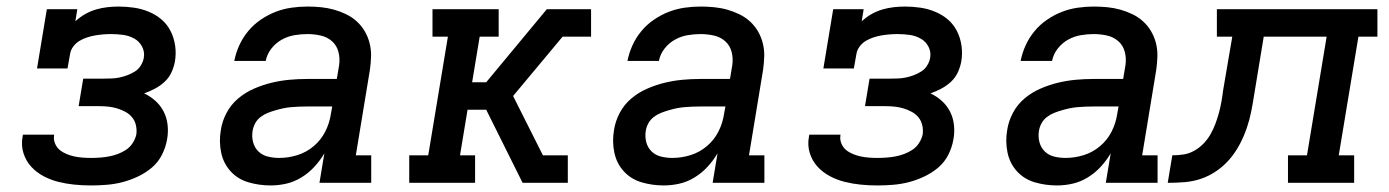

<svg xmlns="http://www.w3.org/2000/svg" viewBox="-20 -558 4240 586"><path d="M258 8Q232 8 207 5.5Q182 3 158 -3Q134 -9 112.5 -20.5Q91 -32 75 -49.5Q59 -67 51.5 -91Q44 -115 49 -141Q49 -142 49.5 -144Q50 -146 50 -147H146Q145 -147 145 -146Q145 -145 145 -144Q143 -132 148 -120Q153 -108 162 -100.5Q171 -93 183 -88Q195 -83 207 -80.5Q219 -78 232 -77Q245 -76 258 -76Q271 -76 285 -77Q299 -78 312.5 -80.5Q326 -83 339.5 -88Q353 -93 365 -101Q377 -109 385 -121.5Q393 -134 396 -147Q398 -161 395 -175Q392 -189 383.5 -199.5Q375 -210 363 -216.5Q351 -223 338 -227Q325 -231 311 -232.5Q297 -234 282 -234H220L234 -318H296Q308 -318 320.5 -318.5Q333 -319 345 -321.5Q357 -324 369 -328.5Q381 -333 392 -340Q403 -347 410 -358.5Q417 -370 419 -382Q422 -400 413.5 -416Q405 -432 389.5 -440.5Q374 -449 356 -451.5Q338 -454 319 -454Q307 -454 295 -453Q283 -452 271 -450Q259 -448 246.5 -444Q234 -440 223 -433.5Q212 -427 204 -416.5Q196 -406 194 -394L186 -349H93L123 -530H216L210 -493Q224 -506 240 -515Q256 -524 273 -529Q290 -534 307.5 -536Q325 -538 342 -538Q366 -538 389.5 -534.5Q413 -531 434.5 -522Q456 -513 473 -498.5Q490 -484 500.5 -463.5Q511 -443 514.5 -419Q518 -395 514 -371Q511 -354 503.5 -337.5Q496 -321 482.5 -308.5Q469 -296 453 -287.5Q437 -279 420 -273Q439 -264 454.5 -250Q470 -236 479.5 -217.5Q489 -199 491.5 -177Q494 -155 490 -133Q486 -109 474.5 -86Q463 -63 443.5 -46.5Q424 -30 400.5 -19Q377 -8 353.5 -2Q330 4 306 6Q282 8 258 8Z M806 8Q771 8 738.5 -1.5Q706 -11 684 -35Q662 -59 655 -92.5Q648 -126 654 -161Q658 -188 671.5 -213.5Q685 -239 707 -257.5Q729 -276 755.5 -287.5Q782 -299 809 -305.5Q836 -312 863 -314.5Q890 -317 917 -317H1008L1015 -359Q1018 -380 1013 -399.5Q1008 -419 993.5 -432Q979 -445 959 -449.5Q939 -454 918 -454Q898 -454 878 -450.5Q858 -447 840 -437Q822 -427 808.5 -410Q795 -393 791 -372H695Q700 -397 710.5 -420Q721 -443 737.5 -463Q754 -483 776 -498Q798 -513 821.5 -522Q845 -531 869.5 -534.5Q894 -538 918 -538Q939 -538 959.5 -536Q980 -534 999.5 -528.5Q1019 -523 1036.5 -514.5Q1054 -506 1068.5 -493Q1083 -480 1093 -463Q1103 -446 1108 -426.5Q1113 -407 1112.5 -386.5Q1112 -366 1109 -345L1066 -84H1113V0H955L970 -90Q957 -68 939.5 -49Q922 -30 900 -16.5Q878 -3 854 2.5Q830 8 806 8ZM832 -76Q860 -76 887.5 -84.5Q915 -93 937.5 -112Q960 -131 973 -157Q986 -183 990 -211L994 -233H917Q905 -233 893 -232.5Q881 -232 869 -231Q857 -230 845 -227.5Q833 -225 821 -221.5Q809 -218 797.5 -213.5Q786 -209 775.5 -201Q765 -193 759 -182Q753 -171 751 -159Q748 -141 752.5 -124Q757 -107 769 -95.5Q781 -84 798 -80Q815 -76 832 -76Z M1229 0V-84H1287L1347 -446H1300V-530H1502V-446H1444L1421 -307H1464L1649 -530H1740L1733 -488L1721 -474L1697 -446L1546 -265L1637 -84L1659 -42L1652 0H1575L1464 -223H1407L1384 -84H1430V0ZM1697 -446 1721 -474 1733 -489 1740 -530H1784V-446ZM1652 0 1659 -42 1637 -84H1713V0Z M2006 8Q1971 8 1938.5 -1.5Q1906 -11 1884 -35Q1862 -59 1855 -92.5Q1848 -126 1854 -161Q1858 -188 1871.5 -213.5Q1885 -239 1907 -257.5Q1929 -276 1955.5 -287.5Q1982 -299 2009 -305.5Q2036 -312 2063 -314.5Q2090 -317 2117 -317H2208L2215 -359Q2218 -380 2213 -399.5Q2208 -419 2193.5 -432Q2179 -445 2159 -449.5Q2139 -454 2118 -454Q2098 -454 2078 -450.5Q2058 -447 2040 -437Q2022 -427 2008.5 -410Q1995 -393 1991 -372H1895Q1900 -397 1910.5 -420Q1921 -443 1937.5 -463Q1954 -483 1976 -498Q1998 -513 2021.5 -522Q2045 -531 2069.5 -534.5Q2094 -538 2118 -538Q2139 -538 2159.5 -536Q2180 -534 2199.5 -528.5Q2219 -523 2236.5 -514.5Q2254 -506 2268.5 -493Q2283 -480 2293 -463Q2303 -446 2308 -426.5Q2313 -407 2312.5 -386.5Q2312 -366 2309 -345L2266 -84H2313V0H2155L2170 -90Q2157 -68 2139.5 -49Q2122 -30 2100 -16.5Q2078 -3 2054 2.5Q2030 8 2006 8ZM2032 -76Q2060 -76 2087.5 -84.5Q2115 -93 2137.5 -112Q2160 -131 2173 -157Q2186 -183 2190 -211L2194 -233H2117Q2105 -233 2093 -232.5Q2081 -232 2069 -231Q2057 -230 2045 -227.5Q2033 -225 2021 -221.5Q2009 -218 1997.5 -213.5Q1986 -209 1975.5 -201Q1965 -193 1959 -182Q1953 -171 1951 -159Q1948 -141 1952.5 -124Q1957 -107 1969 -95.5Q1981 -84 1998 -80Q2015 -76 2032 -76Z M2658 8Q2632 8 2607 5.5Q2582 3 2558 -3Q2534 -9 2512.5 -20.5Q2491 -32 2475 -49.5Q2459 -67 2451.5 -91Q2444 -115 2449 -141Q2449 -142 2449.5 -144Q2450 -146 2450 -147H2546Q2545 -147 2545 -146Q2545 -145 2545 -144Q2543 -132 2548 -120Q2553 -108 2562 -100.5Q2571 -93 2583 -88Q2595 -83 2607 -80.5Q2619 -78 2632 -77Q2645 -76 2658 -76Q2671 -76 2685 -77Q2699 -78 2712.5 -80.5Q2726 -83 2739.5 -88Q2753 -93 2765 -101Q2777 -109 2785 -121.5Q2793 -134 2796 -147Q2798 -161 2795 -175Q2792 -189 2783.5 -199.5Q2775 -210 2763 -216.5Q2751 -223 2738 -227Q2725 -231 2711 -232.5Q2697 -234 2682 -234H2620L2634 -318H2696Q2708 -318 2720.5 -318.5Q2733 -319 2745 -321.5Q2757 -324 2769 -328.5Q2781 -333 2792 -340Q2803 -347 2810 -358.5Q2817 -370 2819 -382Q2822 -400 2813.5 -416Q2805 -432 2789.5 -440.5Q2774 -449 2756 -451.5Q2738 -454 2719 -454Q2707 -454 2695 -453Q2683 -452 2671 -450Q2659 -448 2646.5 -444Q2634 -440 2623 -433.5Q2612 -427 2604 -416.5Q2596 -406 2594 -394L2586 -349H2493L2523 -530H2616L2610 -493Q2624 -506 2640 -515Q2656 -524 2673 -529Q2690 -534 2707.5 -536Q2725 -538 2742 -538Q2766 -538 2789.5 -534.5Q2813 -531 2834.5 -522Q2856 -513 2873 -498.5Q2890 -484 2900.5 -463.5Q2911 -443 2914.5 -419Q2918 -395 2914 -371Q2911 -354 2903.5 -337.5Q2896 -321 2882.5 -308.5Q2869 -296 2853 -287.5Q2837 -279 2820 -273Q2839 -264 2854.5 -250Q2870 -236 2879.5 -217.5Q2889 -199 2891.5 -177Q2894 -155 2890 -133Q2886 -109 2874.5 -86Q2863 -63 2843.5 -46.5Q2824 -30 2800.5 -19Q2777 -8 2753.5 -2Q2730 4 2706 6Q2682 8 2658 8Z M3206 8Q3171 8 3138.5 -1.5Q3106 -11 3084 -35Q3062 -59 3055 -92.5Q3048 -126 3054 -161Q3058 -188 3071.5 -213.5Q3085 -239 3107 -257.5Q3129 -276 3155.5 -287.5Q3182 -299 3209 -305.5Q3236 -312 3263 -314.5Q3290 -317 3317 -317H3408L3415 -359Q3418 -380 3413 -399.5Q3408 -419 3393.5 -432Q3379 -445 3359 -449.5Q3339 -454 3318 -454Q3298 -454 3278 -450.5Q3258 -447 3240 -437Q3222 -427 3208.5 -410Q3195 -393 3191 -372H3095Q3100 -397 3110.5 -420Q3121 -443 3137.5 -463Q3154 -483 3176 -498Q3198 -513 3221.5 -522Q3245 -531 3269.5 -534.5Q3294 -538 3318 -538Q3339 -538 3359.5 -536Q3380 -534 3399.5 -528.5Q3419 -523 3436.5 -514.5Q3454 -506 3468.5 -493Q3483 -480 3493 -463Q3503 -446 3508 -426.5Q3513 -407 3512.5 -386.5Q3512 -366 3509 -345L3466 -84H3513V0H3355L3370 -90Q3357 -68 3339.5 -49Q3322 -30 3300 -16.5Q3278 -3 3254 2.5Q3230 8 3206 8ZM3232 -76Q3260 -76 3287.5 -84.5Q3315 -93 3337.5 -112Q3360 -131 3373 -157Q3386 -183 3390 -211L3394 -233H3317Q3305 -233 3293 -232.5Q3281 -232 3269 -231Q3257 -230 3245 -227.5Q3233 -225 3221 -221.5Q3209 -218 3197.5 -213.5Q3186 -209 3175.5 -201Q3165 -193 3159 -182Q3153 -171 3151 -159Q3148 -141 3152.5 -124Q3157 -107 3169 -95.5Q3181 -84 3198 -80Q3215 -76 3232 -76Z M3544 0 3558 -84Q3575 -84 3592 -86.5Q3609 -89 3625 -98Q3641 -107 3653.5 -120Q3666 -133 3675 -149Q3684 -165 3690 -181.5Q3696 -198 3700.5 -214.5Q3705 -231 3708 -248Q3711 -265 3713 -282L3741 -446H3694V-530H4184V-446H4126L4066 -84H4113V0H3911V-84H3969L4029 -446H3837L3808 -270Q3804 -244 3799 -218.5Q3794 -193 3785.5 -168Q3777 -143 3764.5 -119Q3752 -95 3734.5 -74Q3717 -53 3694 -37Q3671 -21 3646 -12.5Q3621 -4 3595 -2Q3569 0 3544 0Z"/></svg>

Font: Iosevka Slab MdExObl
Style: Regular
Weight: 500
Width: 7
Italic angle: -9°
Monospace: yes
Designer: Belleve Invis
Foundry: Belleve Invis
Version: Version 11.1.1; ttfautohint (v1.8.3)